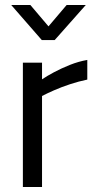

<svg xmlns="http://www.w3.org/2000/svg" viewBox="-20 -752 387 772"><path d="M72 0V-500H149V-433Q168 -446 197 -461.5Q226 -477 261 -491Q296 -505 331 -511V-432Q297 -425 262 -413.5Q227 -402 197.5 -389Q168 -376 149 -366V0ZM148 -591 25 -732H102L175 -646L248 -732H325L200 -591Z"/></svg>

Font: Cairo Play
Style: Regular
Weight: 400
Designer: Mohamed Gaber, Accademia di Belle Arti di Urbino
Foundry: Kief Type Foundry, Accademia di Belle Arti di Urbino
Version: Version 3.119